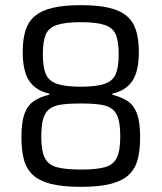

<svg xmlns="http://www.w3.org/2000/svg" viewBox="-20 -716 627 744"><path d="M293 8Q222 8 177 -3.5Q132 -15 107 -38.5Q82 -62 72.5 -98Q63 -134 63 -184Q63 -243 75 -275.5Q87 -308 111.5 -324.5Q136 -341 171 -349V-353Q118 -365 93 -403Q68 -441 68 -515Q68 -564 79 -598.5Q90 -633 116 -654.5Q142 -676 185.5 -686Q229 -696 293 -696Q358 -696 401.5 -686Q445 -676 470.5 -654.5Q496 -633 507 -598.5Q518 -564 518 -515Q518 -440 493 -402.5Q468 -365 415 -353V-349Q450 -340 474 -324.5Q498 -309 510.5 -276.5Q523 -244 523 -184Q523 -134 513.5 -98Q504 -62 479 -38.5Q454 -15 409 -3.5Q364 8 293 8ZM293 -59Q353 -59 386 -68Q419 -77 432.5 -104.5Q446 -132 446 -185Q446 -227 439.5 -252.5Q433 -278 416.5 -292Q400 -306 370 -310.5Q340 -315 293 -315Q246 -315 216 -310.5Q186 -306 169.5 -292Q153 -278 146.5 -252.5Q140 -227 140 -185Q140 -132 153.5 -104.5Q167 -77 200.5 -68Q234 -59 293 -59ZM293 -380Q353 -380 385 -391Q417 -402 428.5 -429Q440 -456 440 -505Q440 -555 429 -581.5Q418 -608 386.5 -619Q355 -630 293 -630Q232 -630 200 -619Q168 -608 157 -581.5Q146 -555 146 -505Q146 -456 157.5 -429Q169 -402 201 -391Q233 -380 293 -380Z"/></svg>

Font: Saira SemiCondensed
Style: Regular
Weight: 400
Width: 4
Designer: Hector Gatti with collaboration of the Omnibus-Type team
Foundry: Omnibus-Type
Version: Version 1.101